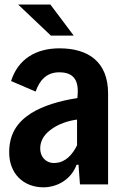

<svg xmlns="http://www.w3.org/2000/svg" viewBox="-20 -804 542 837"><path d="M301.3 -648.9 199.7 -784.2H59.1L201.7 -648.9ZM239.3 -593.3C138.2 -593.3 59.1 -547.9 28.3 -450.7L135.3 -404.8C152.3 -453.6 182.6 -488.8 238.3 -488.8C297.9 -488.8 323.7 -457.5 318.4 -390.6L317.4 -376.5C240.7 -364.7 168.5 -343.3 116.7 -311C55.7 -272.5 20 -220.7 20 -139.6C20 -49.3 79.6 12.7 170.9 12.7C217.8 12.7 286.6 -12.7 314 -85.9H322.3L328.6 0H451.2V-396.5C451.2 -534.7 364.7 -593.3 239.3 -593.3ZM222.2 -93.8C187 -89.8 155.3 -114.7 155.3 -157.2C155.3 -192.9 175.3 -221.2 207 -242.7C235.8 -263.2 274.9 -277.3 315.9 -282.7V-170.4C296.4 -131.3 266.6 -96.2 222.2 -93.8Z"/></svg>

Font: Decalotype SemiBold
Style: Regular
Weight: 600
Designer: Alfredo Marco Pradil
Foundry: Alfredo Marco Pradil
Version: Version 1.0